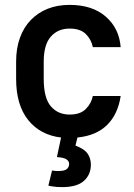

<svg xmlns="http://www.w3.org/2000/svg" viewBox="-20 -558 550 786"><path d="M235 208Q209 208 194 205Q185 204 178 202L193 140Q197 141 201 141Q205 142 210 142Q215 142 221 142Q244 142 253.5 134Q263 126 263 113Q263 102 252.5 94.5Q242 87 213 85L230 5Q145 -5 95.5 -66.5Q46 -128 46 -235V-306Q46 -360 61.5 -403Q77 -446 106 -476Q135 -506 175 -522Q215 -538 265 -538Q358 -538 413 -490Q468 -442 474 -365H360Q354 -396 331.5 -418.5Q309 -441 265 -441Q217 -441 188 -408Q159 -375 159 -306V-235Q159 -157 188 -123Q217 -89 265 -89Q309 -89 331.5 -112Q354 -135 360 -165H474Q463 -91 419 -47Q375 -3 297 5L289 38Q326 52 339 71.5Q352 91 352 116Q352 157 323.5 182.5Q295 208 235 208Z"/></svg>

Font: Golos UI Medium
Style: Regular
Weight: 500
Designer: A.Korolkova, Vitaly Kuzmin
Foundry: ParaType Ltd
Version: Version 2.000